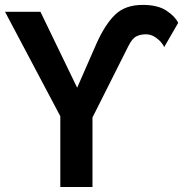

<svg xmlns="http://www.w3.org/2000/svg" viewBox="-35 -744 734 764"><path d="M205 0V-281.5L-15 -697H126L272 -395L348 -568.5Q382 -645.5 422.5 -685Q463 -724.5 532.5 -724.5Q593.5 -724.5 628 -701.2Q662.5 -678 674 -653L618 -556Q616.5 -563.5 606 -575.8Q595.5 -588 579.8 -597.8Q564 -607.5 545.5 -607.5Q524 -607.5 507.5 -599.2Q491 -591 476 -561L333 -276.5V0Z"/></svg>

Font: Alatsi
Style: Regular
Weight: 400
Designer: Spyros Zevelakis, Eben Sorkin
Foundry: www.sorkintype.com
Version: Version 1.008; ttfautohint (v1.8.4.7-5d5b)